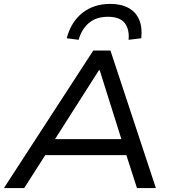

<svg xmlns="http://www.w3.org/2000/svg" viewBox="-22 -964 896 984"><path d="M-2 0 456 -705H544L777 0H680L615 -202L659 -169H175L231 -202L102 0ZM485 -604 246 -229 220 -251H640L607 -229L489 -604ZM381 -760 320 -768Q342 -852 400.5 -898Q459 -944 543 -944Q599 -944 637 -923Q675 -902 691.5 -862.5Q708 -823 702 -768L637 -760Q642 -814 617 -846Q592 -878 531 -878Q472 -878 434.5 -847Q397 -816 381 -760Z"/></svg>

Font: Nunito Sans 7pt SemiExpanded
Style: Italic
Weight: 400
Width: 6
Italic angle: -9°
Designer: Vernon Adams
Foundry: Vernon Adams
Version: Version 3.101;gftools[0.9.27]